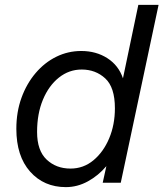

<svg xmlns="http://www.w3.org/2000/svg" viewBox="-20 -749 670 787"><path d="M401 0 416 -68Q383 -29 340 -5.5Q297 18 250 18Q160 18 103.5 -45.5Q47 -109 47 -221Q47 -290 68 -348Q89 -406 126 -449.5Q163 -493 211 -516.5Q259 -540 313 -540Q374 -540 420 -510.5Q466 -481 484 -428L547 -729H630L475 0ZM269 -58Q322 -58 363 -92Q404 -126 427.5 -182Q451 -238 451 -305Q451 -391 411.5 -427.5Q372 -464 315 -464Q263 -464 221.5 -431Q180 -398 156 -340.5Q132 -283 132 -208Q132 -132 171 -95Q210 -58 269 -58Z"/></svg>

Font: Fragment Mono SC
Style: Italic
Weight: 400
Italic angle: -12°
Monospace: yes
Designer: Wei Huang based on Nimbus Sans by URW Studio, based on Helvetica by Max Miedinger.
Foundry: Wei Huang
Version: Version 1.012; ttfautohint (v1.8.4.7-5d5b)